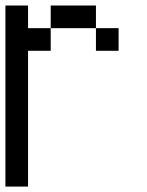

<svg xmlns="http://www.w3.org/2000/svg" viewBox="-20 -687 540 707"><path d="M0 0V-666.7H83.3V-583.3H166.7V-500H83.3V0ZM166.7 -583.3V-666.7H333.3V-583.3ZM333.3 -583.3H416.7V-500H333.3Z"/></svg>

Font: Galmuri11 Regular
Style: Regular
Weight: 400
Designer: Minseo Lee (Quiple)
Version: Version 2.356;hotconv 1.1.0;makeotfexe 2.6.0 DEVELOPMENT